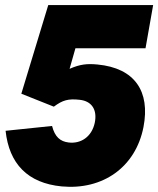

<svg xmlns="http://www.w3.org/2000/svg" viewBox="-20 -720 623 756"><path d="M223 14C384 29 514 -61 545 -220C572 -360 511 -452 364 -466C323 -470 295 -467 254 -449L277 -530H553L583 -700H170L64 -351L192 -300C227 -326 249 -332 294 -327C341 -322 364 -288 353 -236C341 -181 298 -153 250 -159C217 -163 196 -181 185 -224L2 -205C16 -75 89 1 223 14Z"/></svg>

Font: Fixel Text 20240404 Black
Style: Italic
Weight: 900
Width: 4
Italic angle: -10°
Designer: AlfaBravo + MacPaw
Foundry: Kyrylo Tkachov, Marchela Mozhyna, Serhii Makarenko, Maria Weinstein, Zakhar Kryvoshyya
Version: Version 1.211;Glyphs 3.2 (3225)